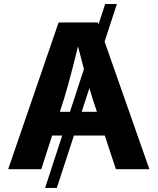

<svg xmlns="http://www.w3.org/2000/svg" viewBox="-20 -839 781 952"><path d="M559.6 -819.3 261.7 92.8H203.6L501.5 -819.3ZM20.5 0 270.5 -727.5H465.3L720.7 0H554.7L438.5 -351.6Q417 -419.9 395.5 -499.5Q374 -579.1 349.6 -674.3H383.3Q359.9 -579.1 339.1 -498.8Q318.4 -418.5 298.3 -351.6L184.6 0ZM177.2 -167V-284.7H564V-167Z"/></svg>

Font: Inter 17pt
Style: Bold
Weight: 700
Version: Version 4.001;git-66647c0bb